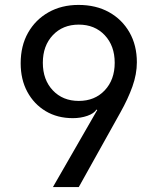

<svg xmlns="http://www.w3.org/2000/svg" viewBox="-20 -760 640 780"><path d="M195 0 375 -313 372 -315Q362 -299 335 -289.5Q308 -280 276 -280Q213 -280 165.5 -308.5Q118 -337 91 -387Q64 -437 64 -503Q64 -574 94 -627Q124 -680 177 -710Q230 -740 299 -740Q370 -740 423 -710.5Q476 -681 506 -628.5Q536 -576 536 -507Q536 -459 518 -408.5Q500 -358 469 -303L300 0ZM300 -350Q365 -350 405.5 -393Q446 -436 446 -505Q446 -574 405.5 -617Q365 -660 300 -660Q235 -660 194.5 -617Q154 -574 154 -505Q154 -436 194.5 -393Q235 -350 300 -350Z"/></svg>

Font: JetBrainsMonoNL NFM
Style: Regular
Weight: 400
Monospace: yes
Designer: Philipp Nurullin, Konstantin Bulenkov
Foundry: JetBrains
Version: Version 2.304; ttfautohint (v1.8.4.7-5d5b);Nerd Fonts 3.3.0